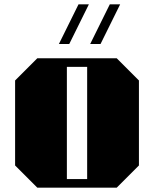

<svg xmlns="http://www.w3.org/2000/svg" viewBox="-20 -870 714 890"><path d="M392 -850H344L253 -666H301ZM537 -850H489L398 -666H446ZM624 -497V-103L521 0H153L50 -103V-497L153 -600H521ZM290 -560V-40H384V-560Z"/></svg>

Font: Kumar One
Style: Regular
Weight: 400
Designer: Parimal Parmar
Foundry: Indian Type Foundry
Version: Version 1.000;PS 1.000;hotconv 1.0.88;makeotf.lib2.5.647800